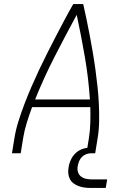

<svg xmlns="http://www.w3.org/2000/svg" viewBox="-20 -755 640 946"><path d="M39 0 51 -74Q58 -117 71.5 -159.5Q85 -202 101 -244Q117 -286 135 -327.5Q153 -369 172.5 -410.5Q192 -452 212.5 -492.5Q233 -533 254 -573.5Q275 -614 296.5 -654.5Q318 -695 341 -735H390Q399 -695 407.5 -654.5Q416 -614 423.5 -573.5Q431 -533 438 -492Q445 -451 450.5 -410Q456 -369 460.5 -327.5Q465 -286 467 -244Q469 -202 468.5 -159Q468 -116 461 -74L449 0H406L418 -74Q424 -112 425 -150.5Q426 -189 425 -227H138Q124 -189 112 -150.5Q100 -112 94 -74L82 0ZM423 -265Q416 -371 398 -475Q380 -579 358 -682Q302 -579 249 -475.5Q196 -372 153 -265ZM426 171Q411 171 396 169Q381 167 367.5 162Q354 157 342.5 148.5Q331 140 324.5 127.5Q318 115 316.5 100Q315 85 318 69Q321 49 330.5 29.5Q340 10 356.5 -4Q373 -18 394 -23.5Q415 -29 435 -29L430 0Q418 0 405.5 4.5Q393 9 384 18Q375 27 370 39Q365 51 363 63Q360 78 364 92Q368 106 379 114.5Q390 123 404 126Q418 129 433 129H508L501 171Z"/></svg>

Font: Iosevka Curly XLtEx
Style: Italic
Weight: 200
Width: 7
Italic angle: -9°
Monospace: yes
Designer: Belleve Invis
Foundry: Belleve Invis
Version: Version 11.1.0; ttfautohint (v1.8.3)